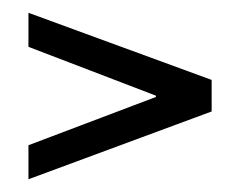

<svg xmlns="http://www.w3.org/2000/svg" viewBox="-20 -465 380 303"><path d="M24.9 -391.1V-444.8L314 -338.9V-289.1L24.9 -182.1V-235.8L226.1 -312V-314Z"/></svg>

Font: Moniqa Black Paragraph
Style: Regular
Weight: 900
Designer: Rajesh Rajput
Foundry: Rajesh Rajput
Version: Version 1.000